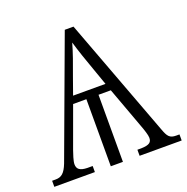

<svg xmlns="http://www.w3.org/2000/svg" viewBox="-129 -833 927 952"><g transform="rotate(-20 334.0 -357.0)"><path d="M-2 0H212V-32H184C145 -33 130 -45 130 -71C130 -88 142 -123 148 -140L226 -354H296V0H360V-354H425L505 -136C514 -112 524 -82 524 -68C524 -45 513 -33 468 -32H448V0H670V-32H653C619 -32 609 -45 594 -86L359 -714H313L83 -92C65 -46 47 -32 17 -32H-2ZM240 -393 272 -483C292 -536 315 -601 326 -642C340 -594 361 -533 381 -478L411 -393Z"/></g></svg>

Font: Noto Serif Light
Style: Regular
Weight: 300
Designer: Monotype Design Team
Foundry: Monotype Imaging Inc.
Version: Version 2.013